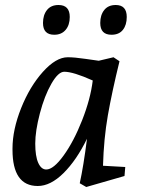

<svg xmlns="http://www.w3.org/2000/svg" viewBox="-20 -733 569 768"><path d="M131 11Q30 11 30 -134Q30 -136 30 -139Q30 -214 64.5 -300.5Q99 -387 151.5 -445.5Q204 -504 251 -504Q278 -504 322 -497.5Q366 -491 375 -490L434 -504L458 -488Q428 -366 411.5 -272Q395 -178 392 -70L481 -65L478 -29L325 15L299 0Q314 -68 328 -178Q286 -92 234 -40.5Q182 11 131 11ZM165 -55Q194 -55 234.5 -111Q275 -167 308.5 -252Q342 -337 351 -411Q273 -446 237 -446Q213 -446 185.5 -398Q158 -350 139.5 -279.5Q121 -209 121 -158.5Q121 -108 133 -81.5Q145 -55 165 -55ZM443 -713Q487 -713 487 -665Q487 -633 471.5 -613.5Q456 -594 426 -594Q381 -594 381 -641Q381 -673 397 -693Q413 -713 443 -713ZM214 -713Q259 -713 259 -665Q259 -633 242.5 -613.5Q226 -594 197 -594Q152 -594 152 -641Q152 -673 168 -693Q184 -713 214 -713Z"/></svg>

Font: Andada
Style: Italic
Weight: 400
Italic angle: -8.29999°
Designer: Carolina Giovagnoli
Foundry: Carolina Giovagnoli
Version: Version 1.003